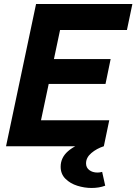

<svg xmlns="http://www.w3.org/2000/svg" viewBox="-20 -723 674 949"><path d="M9.8 0 158.2 -703.1H634.3L607.4 -574.7H276.9L246.6 -431.2H526.9L501.5 -308.1H220.7L182.6 -128.4H520L493.2 0ZM432.6 206.1Q397.5 206.1 362.3 195.1Q327.1 184.1 303.5 160.6Q279.8 137.2 279.8 101.1Q279.8 56.2 316.2 24.4Q352.5 -7.3 415 -24.9L438 -21L436 0H492.7Q458 11.2 431.6 33.4Q405.3 55.7 405.3 84.5Q405.3 105.5 421.4 117.7Q437.5 129.9 461.9 129.9Q473.6 129.9 484.9 126.5L500 194.8Q470.2 206.1 432.6 206.1Z"/></svg>

Font: Schibsted Grotesk
Style: Bold Italic
Weight: 700
Italic angle: -12°
Designer: Bakken & Baeck AS, Henrik Kongsvoll
Foundry: Schibsted ASA
Version: Version 1.100;gftools[0.9.25]